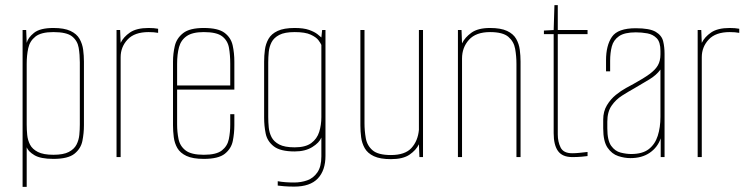

<svg xmlns="http://www.w3.org/2000/svg" viewBox="-20 -612 2900 748"><path d="M68 116V-495H82L84 -445Q89 -465 112.5 -484Q136 -503 188 -503Q230 -503 254.5 -491.5Q279 -480 290 -460.5Q301 -441 304 -418Q307 -395 307 -372V-124Q307 -93 301 -63Q295 -33 270 -13Q245 7 188 7Q138 7 114 -7.5Q90 -22 84 -38V116ZM188 -9Q227 -9 248 -20Q269 -31 278 -48.5Q287 -66 289 -86.5Q291 -107 291 -127V-369Q291 -399 286.5 -426Q282 -453 261 -470Q240 -487 188 -487Q140 -487 118 -469.5Q96 -452 90 -424Q84 -396 84 -363V-127Q84 -107 86 -86.5Q88 -66 97 -48.5Q106 -31 127.5 -20Q149 -9 188 -9Z M434 0V-495H448L450 -445Q461 -468 486.5 -485.5Q512 -503 559 -503Q580 -503 596 -500V-484Q580 -487 559 -487Q504 -487 477 -458Q450 -429 450 -389V0Z M774 7Q731 7 706.5 -4.5Q682 -16 671 -35Q660 -54 657 -77.5Q654 -101 654 -124V-372Q654 -403 661 -433Q668 -463 693.5 -483Q719 -503 774 -503Q830 -503 855 -484Q880 -465 886.5 -435Q893 -405 893 -372V-263H670V-127Q670 -98 675.5 -70.5Q681 -43 703 -26Q725 -9 774 -9Q823 -9 844.5 -26Q866 -43 871.5 -70Q877 -97 877 -127V-167H893V-124Q893 -93 887 -63Q881 -33 856 -13Q831 7 774 7ZM670 -279H877V-363Q877 -398 872 -426Q867 -454 845.5 -470.5Q824 -487 774 -487Q730 -487 707.5 -471.5Q685 -456 677.5 -428.5Q670 -401 670 -363Z M1126 115Q1104 115 1086.5 113.5Q1069 112 1062 111V94Q1089 99 1126 99Q1153 99 1177 90.5Q1201 82 1216.5 59.5Q1232 37 1232 -3V-76Q1224 -56 1196.5 -39Q1169 -22 1128 -22Q1072 -22 1046.5 -42Q1021 -62 1015 -92Q1009 -122 1009 -153V-372Q1009 -395 1012 -418Q1015 -441 1026 -460.5Q1037 -480 1061.5 -491.5Q1086 -503 1128 -503Q1163 -503 1184 -495.5Q1205 -488 1216.5 -479Q1228 -470 1232 -466L1235 -495H1248V-5Q1248 52 1218 83.5Q1188 115 1126 115ZM1128 -38Q1170 -38 1192.5 -54.5Q1215 -71 1223.5 -98Q1232 -125 1232 -156V-437Q1229 -444 1220.5 -455.5Q1212 -467 1190.5 -477Q1169 -487 1128 -487Q1089 -487 1068 -476Q1047 -465 1038 -447.5Q1029 -430 1027 -409.5Q1025 -389 1025 -369V-156Q1025 -136 1027 -115.5Q1029 -95 1038 -77.5Q1047 -60 1068 -49Q1089 -38 1128 -38Z M1503 8Q1461 8 1436.5 -3.5Q1412 -15 1401 -34.5Q1390 -54 1387 -77Q1384 -100 1384 -123V-495H1400V-132Q1400 -103 1405 -74Q1410 -45 1431.5 -26.5Q1453 -8 1503 -8Q1558 -8 1583 -35.5Q1608 -63 1612 -106V-495H1628V0H1614L1612 -50Q1601 -27 1575.5 -9.5Q1550 8 1503 8Z M1764 0V-495H1778L1780 -443Q1791 -466 1816.5 -484.5Q1842 -503 1889 -503Q1931 -503 1955.5 -491.5Q1980 -480 1991 -460.5Q2002 -441 2005 -418Q2008 -395 2008 -372V0H1992V-363Q1992 -393 1987 -421.5Q1982 -450 1960.5 -468.5Q1939 -487 1889 -487Q1834 -487 1807 -457Q1780 -427 1780 -384V0Z M2210 0Q2171 0 2154 -23.5Q2137 -47 2137 -93V-479H2099V-493L2137 -495L2140 -592H2153V-495H2269V-479H2153V-88Q2153 -60 2164 -37.5Q2175 -15 2209 -15Q2223 -15 2237 -16.5Q2251 -18 2269 -20V-4Q2262 -3 2245.5 -1.5Q2229 0 2210 0Z M2436 4Q2413 4 2388.5 -4Q2364 -12 2347 -36.5Q2330 -61 2330 -112V-146Q2330 -178 2344.5 -202Q2359 -226 2379.5 -242.5Q2400 -259 2419.5 -269.5Q2439 -280 2448 -285Q2488 -307 2510.5 -323.5Q2533 -340 2543 -357.5Q2553 -375 2553 -400V-414Q2553 -448 2538.5 -463Q2524 -478 2502 -482Q2480 -486 2457 -486Q2413 -486 2391.5 -471Q2370 -456 2363.5 -431Q2357 -406 2357 -375V-334H2341V-377Q2341 -435 2364 -468.5Q2387 -502 2457 -502Q2511 -502 2534.5 -488Q2558 -474 2563.5 -451.5Q2569 -429 2569 -402V0H2554V-73Q2542 -38 2511.5 -17Q2481 4 2436 4ZM2439 -12Q2483 -12 2507.5 -31Q2532 -50 2542.5 -83Q2553 -116 2553 -157V-341Q2537 -319 2509.5 -302.5Q2482 -286 2453 -269Q2428 -255 2403.5 -239.5Q2379 -224 2362.5 -200Q2346 -176 2346 -138V-112Q2346 -65 2361 -44Q2376 -23 2398 -17.5Q2420 -12 2439 -12Z M2698 0V-495H2712L2714 -445Q2725 -468 2750.5 -485.5Q2776 -503 2823 -503Q2844 -503 2860 -500V-484Q2844 -487 2823 -487Q2768 -487 2741 -458Q2714 -429 2714 -389V0Z"/></svg>

Font: Alumni Sans Pinstripe
Style: Regular
Weight: 400
Designer: Robert E. Leuschke
Foundry: Robert E. Leuschke
Version: Version 1.010; ttfautohint (v1.8.4.7-5d5b)